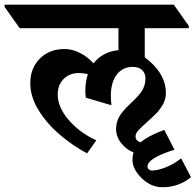

<svg xmlns="http://www.w3.org/2000/svg" viewBox="-89 -642 840 824"><path d="M730.5 118.2Q708.5 137.7 676.3 149.7Q644 161.6 608.4 161.6Q559.1 161.6 519.3 122.8Q479.5 84 479.5 44.4Q479.5 26.9 484.4 12.2Q453.6 0.5 431.4 -27.3Q409.2 -55.2 409.2 -88.4Q409.2 -115.2 421.4 -138.9Q433.6 -162.6 473.1 -199.7Q511.7 -235.4 523.4 -257.6Q535.2 -279.8 535.2 -305.2Q535.2 -328.1 520.5 -341.6Q505.9 -355 481 -355Q437.5 -355 412.1 -321.8Q386.7 -288.6 386.7 -231.4Q386.7 -213.4 389.2 -190.4L279.3 -222.7Q277.3 -236.3 277.3 -253.4Q277.3 -291.5 288.1 -323.7Q269 -328.6 249.5 -328.6Q209.5 -328.6 184.1 -303Q158.7 -277.3 158.7 -236.3Q158.7 -182.6 204.8 -128.2Q251 -73.7 324.2 -39.6L284.7 16.1Q223.1 -16.6 167.5 -64.2Q111.8 -111.8 76.4 -169.2Q41 -226.6 41 -285.2Q41 -349.6 82 -390.6Q123 -431.6 188 -431.6Q220.7 -431.6 253.4 -415.3Q286.1 -398.9 312.5 -370.1Q351.1 -419.9 419.4 -426.8V-521H-4.4L-69.3 -612.3V-622.1H656.7L721.2 -530.8V-521H532.2V-396L552.2 -379.9Q623 -318.4 623 -242.7Q623 -217.8 611.1 -195.6Q599.1 -173.3 582.8 -156.5Q566.4 -139.6 540.5 -116.7Q515.1 -94.2 503.9 -81.5Q492.7 -68.8 492.7 -56.6Q492.7 -37.6 514.6 -31.2Q546.9 -59.1 616.2 -84.5L659.7 0.5Q543.9 37.1 543.9 72.3Q543.9 80.1 549.8 85Q555.7 89.8 564.9 89.8Q586.9 89.8 621.6 76.4Q656.2 63 688.5 37.6Z"/></svg>

Font: Noto Serif Devanagari
Style: Bold
Weight: 700
Designer: Monotype Design Team
Foundry: Monotype Imaging Inc.
Version: Version 1.01